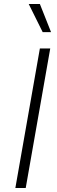

<svg xmlns="http://www.w3.org/2000/svg" viewBox="-20 -943 287 963"><path d="M180 -700H232L109 0H57ZM124 -923H180L236 -782H194Z"/></svg>

Font: KoHo Light
Style: Italic
Weight: 300
Italic angle: -10°
Version: Version 1.000; ttfautohint (v1.6)